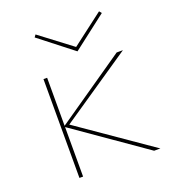

<svg xmlns="http://www.w3.org/2000/svg" viewBox="-122 -746 747 838"><g transform="rotate(-20 251.0 -327.0)"><path d="M442 -643 285 -522 130 -643 138 -654 286 -542 433 -654ZM480 0H451L121 -230V0H104V-459H121V-236L444 -459H473L142 -234Z"/></g></svg>

Font: EauTestSC Thin
Style: Regular
Weight: 250
Designer: Christian Thalmann (Catharsis Fonts)
Version: Version 0.001;PS 000.001;hotconv 1.0.88;makeotf.lib2.5.64775